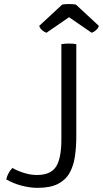

<svg xmlns="http://www.w3.org/2000/svg" viewBox="-20 -896 497 926"><path d="M40 -86Q63.5 -72 95.8 -62Q128 -52 158 -52Q224 -52 250 -91.8Q276 -131.5 276 -225V-683Q283.5 -684.5 293 -685.2Q302.5 -686 313 -686Q323 -686 332.2 -685.2Q341.5 -684.5 348 -683V-240Q348 -188 341.5 -142.5Q335 -97 316 -62.8Q297 -28.5 259.8 -9.2Q222.5 10 161 10Q123 10 82 -1.2Q41 -12.5 10 -31Q14 -47.5 21.5 -61.2Q29 -75 40 -86ZM346 -874 457 -771Q452.5 -758.5 442.2 -749.8Q432 -741 422 -738L313 -813L204 -738Q194.5 -741 184 -749.8Q173.5 -758.5 169 -771L280 -874Q295 -876.5 313 -876.5Q331 -876.5 346 -874Z"/></svg>

Font: Signika Negative Light
Style: Regular
Weight: 300
Designer: Anna Giedry
Foundry: Anna Giedry
Version: Version 2.001